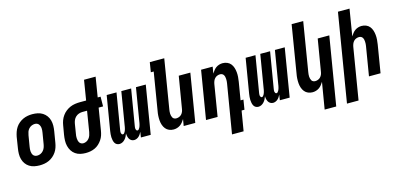

<svg xmlns="http://www.w3.org/2000/svg" viewBox="-79 -1261 4159 2002"><g transform="rotate(-15 2000.0 -260.0)"><path d="M206 8Q176 8 147.5 2Q119 -4 95.5 -19Q72 -34 56 -56.5Q40 -79 32.5 -106.5Q25 -134 25.5 -164Q26 -194 31 -223L50 -343Q55 -368 63.5 -393Q72 -418 86.5 -440Q101 -462 122 -479.5Q143 -497 167 -508Q191 -519 216.5 -523.5Q242 -528 267 -528Q297 -528 325.5 -522Q354 -516 377.5 -501Q401 -486 417.5 -463.5Q434 -441 441.5 -413.5Q449 -386 448.5 -356Q448 -326 443 -297L423 -177Q419 -152 410.5 -127Q402 -102 387 -80Q372 -58 351.5 -40.5Q331 -23 307 -12Q283 -1 257 3.5Q231 8 206 8ZM207 -97Q225 -97 242 -104.5Q259 -112 272 -126.5Q285 -141 291.5 -158.5Q298 -176 301 -194L321 -314Q323 -326 324 -338Q325 -350 324 -362Q323 -374 319 -385Q315 -396 308 -405Q301 -414 290 -418.5Q279 -423 267 -423Q249 -423 231.5 -415.5Q214 -408 201 -393.5Q188 -379 182 -361.5Q176 -344 173 -326L153 -206Q151 -194 150 -182Q149 -170 150 -158Q151 -146 154.5 -135Q158 -124 165 -115Q172 -106 183.5 -101.5Q195 -97 207 -97Z M703 8Q673 8 644.5 1.5Q616 -5 592.5 -21.5Q569 -38 554 -62Q539 -86 532 -114.5Q525 -143 526 -173Q527 -203 532 -234L549 -333Q553 -359 562.5 -384.5Q572 -410 588.5 -433Q605 -456 627.5 -473.5Q650 -491 675 -501.5Q700 -512 727 -516Q754 -520 780 -520H847L882 -735H1007L972 -520H1003L1002 -415H954L915 -177Q911 -152 903 -127.5Q895 -103 880 -81Q865 -59 845.5 -41Q826 -23 802 -12Q778 -1 753 3.5Q728 8 703 8ZM704 -97Q721 -97 737.5 -105Q754 -113 766 -127.5Q778 -142 784 -159.5Q790 -177 793 -194L829 -415H779Q760 -415 740.5 -408.5Q721 -402 705.5 -387.5Q690 -373 682 -354Q674 -335 671 -316L655 -217Q652 -204 651 -191Q650 -178 650.5 -165.5Q651 -153 654 -141Q657 -129 663 -119Q669 -109 680 -103Q691 -97 704 -97Z M1067 8Q1050 8 1036.5 0Q1023 -8 1016 -21.5Q1009 -35 1006 -50.5Q1003 -66 1002 -82.5Q1001 -99 1003 -115.5Q1005 -132 1007 -148L1069 -520H1175L1110 -131Q1109 -123 1108 -115Q1107 -107 1108.5 -100Q1110 -93 1114.5 -86.5Q1119 -80 1127 -80Q1135 -80 1141 -87.5Q1147 -95 1151 -102.5Q1155 -110 1157.5 -118Q1160 -126 1162 -134Q1164 -142 1165.5 -150Q1167 -158 1168 -166L1227 -520H1333L1268 -131Q1267 -123 1266 -115Q1265 -107 1266.5 -100Q1268 -93 1272.5 -86.5Q1277 -80 1285 -80Q1293 -80 1299 -87.5Q1305 -95 1309 -102.5Q1313 -110 1315.5 -118Q1318 -126 1320 -134Q1322 -142 1323.5 -150Q1325 -158 1326 -166L1385 -520H1491L1405 0H1299L1308 -59Q1302 -46 1294 -34Q1286 -22 1275.5 -12.5Q1265 -3 1251.5 2.5Q1238 8 1225 8Q1209 8 1195.5 0Q1182 -8 1174.5 -21Q1167 -34 1163.5 -49.5Q1160 -65 1160 -81Q1154 -65 1146.5 -50Q1139 -35 1127 -21.5Q1115 -8 1099 0Q1083 8 1067 8Z M1652 8Q1626 8 1603.5 -1.5Q1581 -11 1566 -29.5Q1551 -48 1543 -71.5Q1535 -95 1533 -120.5Q1531 -146 1532.5 -172Q1534 -198 1539 -223L1606 -630H1575L1592 -735H1748L1661 -206Q1659 -195 1658 -183Q1657 -171 1657.5 -159.5Q1658 -148 1661 -137Q1664 -126 1669.5 -116.5Q1675 -107 1685.5 -102Q1696 -97 1708 -97Q1723 -97 1738.5 -103Q1754 -109 1765 -121Q1776 -133 1782 -148Q1788 -163 1790 -179L1847 -520H1972L1886 0H1761L1773 -72Q1763 -56 1751 -40.5Q1739 -25 1723 -14Q1707 -3 1688.5 2.5Q1670 8 1652 8Z M2225 215 2313 -314Q2315 -325 2315.5 -337Q2316 -349 2315.5 -360.5Q2315 -372 2312.5 -383Q2310 -394 2304 -403.5Q2298 -413 2288 -418Q2278 -423 2266 -423Q2251 -423 2235.5 -417Q2220 -411 2209 -399Q2198 -387 2192 -372Q2186 -357 2183 -341L2127 0H2002L2088 -520H2213L2201 -448Q2211 -464 2223 -479.5Q2235 -495 2250.5 -506Q2266 -517 2284.5 -522.5Q2303 -528 2321 -528Q2347 -528 2370 -518.5Q2393 -509 2408 -490.5Q2423 -472 2430.5 -448.5Q2438 -425 2440.5 -399.5Q2443 -374 2441 -348Q2439 -322 2435 -297L2403 -105H2434L2417 0H2386L2350 215Z M2567 8Q2550 8 2536.5 0Q2523 -8 2516 -21.5Q2509 -35 2506 -50.5Q2503 -66 2502 -82.5Q2501 -99 2503 -115.5Q2505 -132 2507 -148L2569 -520H2675L2610 -131Q2609 -123 2608 -115Q2607 -107 2608.5 -100Q2610 -93 2614.5 -86.5Q2619 -80 2627 -80Q2635 -80 2641 -87.5Q2647 -95 2651 -102.5Q2655 -110 2657.5 -118Q2660 -126 2662 -134Q2664 -142 2665.5 -150Q2667 -158 2668 -166L2727 -520H2833L2768 -131Q2767 -123 2766 -115Q2765 -107 2766.5 -100Q2768 -93 2772.5 -86.5Q2777 -80 2785 -80Q2793 -80 2799 -87.5Q2805 -95 2809 -102.5Q2813 -110 2815.5 -118Q2818 -126 2820 -134Q2822 -142 2823.5 -150Q2825 -158 2826 -166L2885 -520H2991L2905 0H2799L2808 -59Q2802 -46 2794 -34Q2786 -22 2775.5 -12.5Q2765 -3 2751.5 2.5Q2738 8 2725 8Q2709 8 2695.5 0Q2682 -8 2674.5 -21Q2667 -34 2663.5 -49.5Q2660 -65 2660 -81Q2654 -65 2646.5 -50Q2639 -35 2627 -21.5Q2615 -8 2599 0Q2583 8 2567 8Z M3225 215 3273 -72Q3263 -56 3251 -40.5Q3239 -25 3223 -14Q3207 -3 3188.5 2.5Q3170 8 3152 8Q3126 8 3103.5 -1.5Q3081 -11 3066 -29.5Q3051 -48 3043 -71.5Q3035 -95 3033 -120.5Q3031 -146 3032.5 -172Q3034 -198 3039 -223L3123 -735H3248L3161 -206Q3159 -195 3158 -183Q3157 -171 3157.5 -159.5Q3158 -148 3161 -137Q3164 -126 3169.5 -116.5Q3175 -107 3185.5 -102Q3196 -97 3208 -97Q3223 -97 3238.5 -103Q3254 -109 3265 -121Q3276 -133 3282 -148Q3288 -163 3290 -179L3347 -520H3472L3350 215Z M3466 215 3623 -735H3748L3701 -448Q3711 -464 3723 -479.5Q3735 -495 3750.5 -506Q3766 -517 3784.5 -522.5Q3803 -528 3821 -528Q3847 -528 3870 -518.5Q3893 -509 3908 -490.5Q3923 -472 3930.5 -448.5Q3938 -425 3940.5 -399.5Q3943 -374 3941 -348Q3939 -322 3935 -297L3886 0H3761L3813 -314Q3815 -325 3815.5 -337Q3816 -349 3815.5 -360.5Q3815 -372 3812.5 -383Q3810 -394 3804 -403.5Q3798 -413 3788 -418Q3778 -423 3766 -423Q3751 -423 3735.5 -417Q3720 -411 3709 -399Q3698 -387 3692 -372Q3686 -357 3683 -341L3591 215Z"/></g></svg>

Font: Iosevka Extrabold Oblique
Style: Regular
Weight: 800
Italic angle: -9°
Monospace: yes
Designer: Belleve Invis
Foundry: Belleve Invis
Version: Version 32.5.0; ttfautohint (v1.8.4)